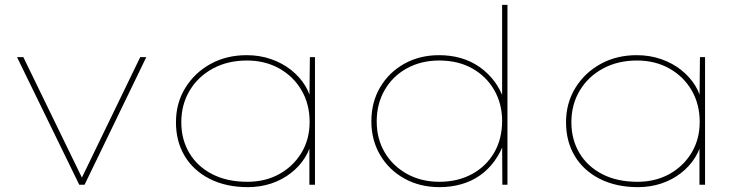

<svg xmlns="http://www.w3.org/2000/svg" viewBox="-20 -760 3062 790"><path d="M306 0 50 -525H76L322 -19H312L557 -525H582L328 0Z M1000 10Q910 10 843 -24Q776 -58 740 -118Q704 -178 704 -257Q704 -336 742.5 -398.5Q781 -461 846.5 -497Q912 -533 995 -533Q1049 -533 1096 -516.5Q1143 -500 1178.5 -471.5Q1214 -443 1236 -407Q1258 -371 1261 -334L1253 -335L1255 -525H1276V0H1253V-183L1265 -195Q1259 -151 1236 -113.5Q1213 -76 1177 -48Q1141 -20 1096 -5Q1051 10 1000 10ZM998 -12Q1072 -12 1129.5 -44Q1187 -76 1220.5 -131.5Q1254 -187 1254 -259Q1254 -331 1221 -388Q1188 -445 1129.5 -478Q1071 -511 996 -511Q917 -511 856 -478Q795 -445 760.5 -387.5Q726 -330 726 -257Q726 -186 759 -130.5Q792 -75 853 -43.5Q914 -12 998 -12Z M1788 10Q1708 10 1644.5 -25Q1581 -60 1544.5 -121.5Q1508 -183 1508 -261Q1508 -340 1544.5 -401.5Q1581 -463 1644 -498Q1707 -533 1787 -533Q1834 -533 1876 -521Q1918 -509 1953 -484.5Q1988 -460 2014 -425.5Q2040 -391 2055 -346L2046 -347V-740H2068V0H2047L2046 -178L2057 -180Q2041 -134 2015 -98Q1989 -62 1954.5 -38Q1920 -14 1878 -2Q1836 10 1788 10ZM1788 -12Q1863 -12 1921.5 -43.5Q1980 -75 2013 -131.5Q2046 -188 2046 -263Q2046 -333 2013.5 -389.5Q1981 -446 1923 -478.5Q1865 -511 1787 -511Q1713 -511 1654.5 -479Q1596 -447 1563 -390Q1530 -333 1530 -261Q1530 -188 1563.5 -132Q1597 -76 1655.5 -44Q1714 -12 1788 -12Z M2605 10Q2515 10 2448 -24Q2381 -58 2345 -118Q2309 -178 2309 -257Q2309 -336 2347.5 -398.5Q2386 -461 2451.5 -497Q2517 -533 2600 -533Q2654 -533 2701 -516.5Q2748 -500 2783.5 -471.5Q2819 -443 2841 -407Q2863 -371 2866 -334L2858 -335L2860 -525H2881V0H2858V-183L2870 -195Q2864 -151 2841 -113.5Q2818 -76 2782 -48Q2746 -20 2701 -5Q2656 10 2605 10ZM2603 -12Q2677 -12 2734.5 -44Q2792 -76 2825.5 -131.5Q2859 -187 2859 -259Q2859 -331 2826 -388Q2793 -445 2734.5 -478Q2676 -511 2601 -511Q2522 -511 2461 -478Q2400 -445 2365.5 -387.5Q2331 -330 2331 -257Q2331 -186 2364 -130.5Q2397 -75 2458 -43.5Q2519 -12 2603 -12Z"/></svg>

Font: Lexend Giga Thin
Style: Regular
Weight: 250
Version: Version 1.007